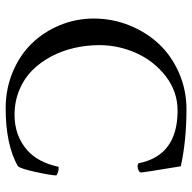

<svg xmlns="http://www.w3.org/2000/svg" viewBox="-20 -672 697 698"><g transform="rotate(90 329.0 -322.5)"><path d="M377 -651.4Q489.3 -651.4 584 -630.9Q606.4 -496.1 606.4 -486.3Q606.9 -481.9 599.6 -477.8Q592.3 -473.6 585 -473.6Q577.6 -473.6 573.2 -476.6Q545.4 -619.1 381.8 -619.1Q312.5 -619.1 256.8 -576.2Q201.2 -533.2 172.4 -468.8Q143.6 -404.3 143.6 -335Q143.6 -288.6 153.6 -244.4Q163.6 -200.2 184.3 -160.6Q205.1 -121.1 234.6 -91.3Q264.2 -61.5 306.2 -43.9Q348.1 -26.4 397.5 -26.4Q473.1 -26.4 526.4 -73.2Q570.3 -112.8 585.9 -186.5Q603 -188 617.2 -178.7Q617.2 -160.2 604.7 -103Q592.3 -45.9 583 -38.1Q504.9 5.9 373 5.9Q302.2 5.9 240.7 -20Q179.2 -45.9 137.2 -89.4Q95.2 -132.8 71 -191.4Q46.9 -250 46.9 -314.5Q46.9 -382.3 71.8 -444.1Q96.7 -505.9 139.6 -551.5Q182.6 -597.2 244.6 -624.3Q306.6 -651.4 377 -651.4Z"/></g></svg>

Font: Amiri
Style: Regular
Weight: 400
Designer: Khaled Hosny
Version: Version 000.108